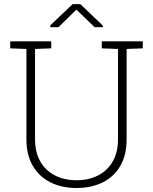

<svg xmlns="http://www.w3.org/2000/svg" viewBox="-20 -914 753 944"><path d="M356 10.3Q283.2 10.3 227.8 -17.6Q172.4 -45.4 141.1 -98.9Q109.9 -152.3 109.9 -229V-673.3L30.3 -676.3V-710.9H231.9V-676.3L152.3 -673.3V-229Q152.3 -165 178.2 -120.1Q204.1 -75.2 250 -51.5Q295.9 -27.8 356.4 -27.8Q416 -27.8 462.2 -51.5Q508.3 -75.2 534.2 -120.1Q560.1 -165 560.1 -229V-673.3L480.5 -676.3V-710.9H682.1V-676.3L602.5 -673.3V-229Q602.5 -151.4 571.5 -98.1Q540.5 -44.9 484.9 -17.3Q429.2 10.3 356 10.3ZM227.5 -780.3V-789.6L336.9 -893.6H375L485.8 -788.1V-780.3H445.3L355.5 -866.7L267.6 -780.3Z"/></svg>

Font: Roboto Slab ExtraLight
Style: Regular
Weight: 250
Designer: Google
Version: Version 2.000; ttfautohint (v1.8.1.43-b0c9)